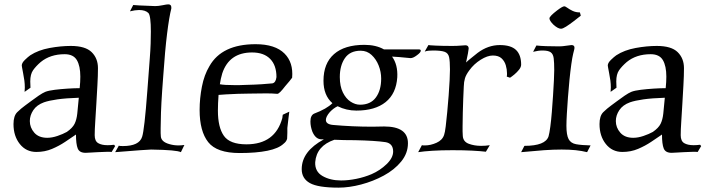

<svg xmlns="http://www.w3.org/2000/svg" viewBox="-20 -691 3241 882"><path d="M373 11Q345 11 337 -9Q329 -29 329 -73Q307 -58 279.5 -39.5Q252 -21 219 -7Q186 7 147 7Q100 7 71 -29.5Q42 -66 42 -121Q42 -159 59.5 -176Q77 -193 95 -206Q105 -213 122 -226Q139 -239 157.5 -251.5Q176 -264 188 -269Q203 -275 231.5 -278.5Q260 -282 291.5 -284Q323 -286 346 -286Q349 -315 349 -339Q349 -388 333 -415Q317 -442 277 -442Q211 -442 167 -406Q145 -387 132 -368.5Q119 -350 119 -317L120 -288L93 -269Q93 -274 93.5 -279.5Q94 -285 94 -289Q94 -305 92 -320.5Q90 -336 86 -356Q83 -373 81.5 -380Q80 -387 80 -390Q80 -402 94.5 -416Q109 -430 119 -437Q156 -461 207.5 -470.5Q259 -480 305 -480Q372 -480 401 -451.5Q430 -423 430 -378Q430 -344 427.5 -300.5Q425 -257 422.5 -213Q420 -169 417.5 -131.5Q415 -94 415 -70Q415 -43 431 -33.5Q447 -24 474 -24Q481 -24 488.5 -24.5Q496 -25 504 -26L509 -20L493 7Q485 6 467 6.5Q449 7 429 8Q409 9 393.5 10Q378 11 373 11ZM197 -58Q219 -58 244 -66.5Q269 -75 287 -85Q313 -103 322.5 -122Q332 -141 335 -169.5Q338 -198 342 -242Q282 -240 243.5 -234.5Q205 -229 182 -221Q149 -209 133 -185Q117 -161 117 -135Q117 -105 137.5 -81.5Q158 -58 197 -58Z M509 8 526 -22Q528 -20 544 -20Q620 -20 633 -63Q638 -78 644 -130Q650 -182 657 -276L668 -422Q671 -460 672 -490.5Q673 -521 673 -546Q673 -618 662 -631Q648 -645 619 -645Q601 -645 577 -639L592 -668Q601 -667 620.5 -666Q640 -665 670 -664Q675 -664 681 -663.5Q687 -663 693 -663Q700 -663 708.5 -664Q717 -665 727 -667Q736 -669 743 -670Q750 -671 753 -671Q767 -671 767 -657V-652Q757 -613 747.5 -536Q738 -459 730 -343L725 -275Q721 -217 719.5 -174Q718 -131 718 -102Q718 -89 718 -79.5Q718 -70 719 -63Q722 -39 758 -29Q778 -23 800 -23Q806 -23 813 -23.5Q820 -24 827 -25L811 8Q801 3 768.5 0Q736 -3 674 -4Q658 -4 509 8Z M1081 12Q976 12 936.5 -38Q897 -88 897 -186Q897 -239 907.5 -293Q918 -347 942 -387Q999 -488 1154 -488Q1244 -488 1287 -445Q1328 -404 1322 -334Q1318 -328 1310 -318.5Q1302 -309 1290 -295Q1277 -278 1267.5 -268.5Q1258 -259 1253 -260Q1242 -261 1229.5 -261.5Q1217 -262 1204 -262Q1181 -262 1162 -261.5Q1143 -261 1123 -261Q1102 -261 1073 -260Q1044 -259 1019 -257.5Q994 -256 984 -255Q981 -215 981 -183Q981 -106 1008.5 -67Q1036 -28 1112 -28Q1244 -28 1277 -149Q1278 -154 1278 -158Q1278 -162 1279 -164L1309 -178Q1308 -169 1305.5 -151Q1303 -133 1300 -103Q1300 -93 1300 -81Q1300 -69 1299 -54Q1296 -41 1283 -31Q1260 -9 1208.5 1.5Q1157 12 1081 12ZM1056 -300Q1067 -300 1080.5 -300Q1094 -300 1109 -301Q1151 -302 1181.5 -304Q1212 -306 1231 -308Q1247 -311 1250 -337Q1250 -391 1221 -420.5Q1192 -450 1138 -450Q1033 -450 1001 -354Q997 -340 994.5 -329Q992 -318 990 -304Q1000 -302 1016.5 -301Q1033 -300 1056 -300Z M1535 171Q1441 171 1403.5 150Q1366 129 1366 86Q1366 4 1468 -51Q1465 -51 1462.5 -51Q1460 -51 1457 -51Q1430 -51 1415 -86Q1406 -110 1406 -133Q1406 -161 1423 -169Q1452 -180 1473 -192Q1494 -204 1507 -217Q1466 -253 1466 -320Q1466 -400 1514.5 -442.5Q1563 -485 1654 -485Q1707 -485 1744 -464H1905Q1913 -464 1913 -458Q1913 -450 1895 -437Q1878 -424 1866 -424Q1861 -424 1839 -426.5Q1817 -429 1781 -431Q1808 -394 1805 -336Q1800 -261 1751.5 -222Q1703 -183 1617 -183Q1594 -183 1572.5 -188Q1551 -193 1531 -203Q1512 -194 1495 -176Q1477 -155 1477 -140Q1477 -120 1510 -117Q1555 -113 1600 -111Q1645 -109 1690 -109Q1704 -109 1717.5 -109.5Q1731 -110 1745 -110Q1854 -110 1854 -33Q1854 13 1823 51Q1792 89 1743 115.5Q1694 142 1639 156.5Q1584 171 1535 171ZM1634 -210Q1682 -210 1706.5 -243Q1731 -276 1731 -330Q1731 -361 1719.5 -390Q1708 -419 1687 -438.5Q1666 -458 1637 -458Q1588 -458 1564.5 -424Q1541 -390 1541 -337Q1541 -295 1555 -266.5Q1569 -238 1590.5 -224Q1612 -210 1634 -210ZM1547 138Q1580 138 1617 130.5Q1654 123 1687 109Q1726 92 1756 63Q1786 34 1786 5Q1786 -32 1751 -38Q1703 -45 1611 -47Q1584 -47 1560.5 -47.5Q1537 -48 1516 -49Q1434 -21 1428 54Q1426 97 1461.5 117.5Q1497 138 1547 138Z M1901 8 1918 -24Q1921 -23 1924.5 -23Q1928 -23 1932 -23Q1958 -23 1985 -35Q2012 -47 2020 -71Q2024 -82 2027.5 -110.5Q2031 -139 2034.5 -176.5Q2038 -214 2041 -252.5Q2044 -291 2045.5 -323Q2047 -355 2047 -372Q2047 -410 2043 -428.5Q2039 -447 2022.5 -453Q2006 -459 1969 -459Q1957 -459 1948 -458Q1939 -457 1931 -454L1948 -484Q1951 -483 1981.5 -481.5Q2012 -480 2058 -480Q2079 -480 2096 -481.5Q2113 -483 2118 -483Q2133 -483 2133 -468Q2133 -465 2129.5 -445Q2126 -425 2121 -404Q2129 -412 2143.5 -423.5Q2158 -435 2174 -448Q2222 -484 2276 -484Q2327 -484 2350.5 -461.5Q2374 -439 2374 -394Q2374 -383 2364.5 -371Q2355 -359 2343 -349Q2331 -339 2323 -334L2308 -339Q2309 -343 2309 -347Q2309 -351 2309 -355Q2309 -372 2303.5 -391Q2298 -410 2284 -423Q2270 -436 2244 -436Q2219 -436 2188 -416.5Q2157 -397 2136 -368Q2121 -348 2116 -331.5Q2111 -315 2110.5 -293.5Q2110 -272 2108 -237Q2107 -206 2106 -173Q2105 -140 2105 -111Q2105 -98 2105 -87Q2105 -76 2106 -66Q2108 -40 2133.5 -30.5Q2159 -21 2190 -21Q2211 -21 2230 -24L2212 6Q2187 3 2149 1Q2111 -1 2059 -1Q2007 -1 1967 1.5Q1927 4 1901 8Z M2557 -559Q2543 -559 2522 -578Q2504 -596 2504 -607Q2505 -617 2539 -643Q2564 -662 2572 -662Q2577 -662 2586.5 -655Q2596 -648 2610.5 -641Q2625 -634 2644 -634L2648 -619Q2632 -606 2613.5 -592Q2595 -578 2580 -568.5Q2565 -559 2557 -559ZM2374 8 2389 -21Q2486 -21 2500 -65Q2504 -79 2508 -109Q2512 -139 2515 -176.5Q2518 -214 2520.5 -252Q2523 -290 2524.5 -321.5Q2526 -353 2526 -369Q2526 -404 2523.5 -423.5Q2521 -443 2509.5 -451Q2498 -459 2472 -459Q2453 -459 2429 -453L2444 -482Q2461 -480 2488.5 -479Q2516 -478 2549 -478Q2563 -478 2582 -481Q2601 -484 2605 -484Q2619 -484 2619 -472Q2619 -467 2617 -460Q2615 -453 2613 -444Q2609 -428 2604.5 -396Q2600 -364 2596 -324Q2592 -284 2589 -243.5Q2586 -203 2584 -168.5Q2582 -134 2582 -113Q2582 -71 2592 -52Q2602 -33 2626.5 -28.5Q2651 -24 2693 -23L2677 8Q2653 2 2625 -1Q2597 -4 2560 -4Q2522 -4 2479 -1Q2436 2 2374 8Z M3065 11Q3037 11 3029 -9Q3021 -29 3021 -73Q2999 -58 2971.5 -39.5Q2944 -21 2911 -7Q2878 7 2839 7Q2792 7 2763 -29.5Q2734 -66 2734 -121Q2734 -159 2751.5 -176Q2769 -193 2787 -206Q2797 -213 2814 -226Q2831 -239 2849.5 -251.5Q2868 -264 2880 -269Q2895 -275 2923.5 -278.5Q2952 -282 2983.5 -284Q3015 -286 3038 -286Q3041 -315 3041 -339Q3041 -388 3025 -415Q3009 -442 2969 -442Q2903 -442 2859 -406Q2837 -387 2824 -368.5Q2811 -350 2811 -317L2812 -288L2785 -269Q2785 -274 2785.5 -279.5Q2786 -285 2786 -289Q2786 -305 2784 -320.5Q2782 -336 2778 -356Q2775 -373 2773.5 -380Q2772 -387 2772 -390Q2772 -402 2786.5 -416Q2801 -430 2811 -437Q2848 -461 2899.5 -470.5Q2951 -480 2997 -480Q3064 -480 3093 -451.5Q3122 -423 3122 -378Q3122 -344 3119.5 -300.5Q3117 -257 3114.5 -213Q3112 -169 3109.5 -131.5Q3107 -94 3107 -70Q3107 -43 3123 -33.5Q3139 -24 3166 -24Q3173 -24 3180.5 -24.5Q3188 -25 3196 -26L3201 -20L3185 7Q3177 6 3159 6.5Q3141 7 3121 8Q3101 9 3085.5 10Q3070 11 3065 11ZM2889 -58Q2911 -58 2936 -66.5Q2961 -75 2979 -85Q3005 -103 3014.5 -122Q3024 -141 3027 -169.5Q3030 -198 3034 -242Q2974 -240 2935.5 -234.5Q2897 -229 2874 -221Q2841 -209 2825 -185Q2809 -161 2809 -135Q2809 -105 2829.5 -81.5Q2850 -58 2889 -58Z"/></svg>

Font: Luxurious Roman
Style: Regular
Weight: 400
Designer: Robert E. Leuschke
Foundry: Robert E. Leuschke
Version: Version 1.010; ttfautohint (v1.8.3)